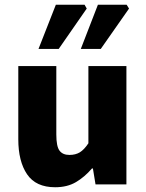

<svg xmlns="http://www.w3.org/2000/svg" viewBox="-20 -776 613 808"><path d="M212 12Q131 12 94 -42.5Q57 -97 57 -190V-498H217V-210Q217 -160 230.5 -142Q244 -124 272 -124Q298 -124 316 -135Q334 -146 352 -173V-498H512V0H382L371 -67H367Q336 -31 299.5 -9.5Q263 12 212 12ZM142 -570 215 -756H336L345 -740L227 -570ZM320 -570 392 -756H513L523 -740L404 -570Z"/></svg>

Font: Source Sans 3 ExtraLight ExtraBold
Style: Regular
Weight: 800
Version: Version 3.052;hotconv 1.1.0;makeotfexe 2.6.0